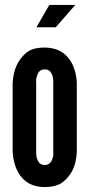

<svg xmlns="http://www.w3.org/2000/svg" viewBox="-20 -747 361 775"><path d="M284 -727 205 -637H127L179 -727ZM290 -133C287 -80 271 -43 236 -14C218 1 193 8 160 8C95 8 63 -28 47 -64C38 -85 32 -109 31 -136V-411C34 -464 50 -503 85 -533C102 -548 127 -555 160 -555C225 -555 258 -519 274 -484C283 -463 289 -440 290 -414ZM195 -411C196 -432 192 -447 182 -459C177 -464 169 -467 160 -467C141 -467 133 -454 129 -439C126 -431 125 -422 126 -411V-136C125 -115 130 -100 139 -89C144 -84 151 -81 160 -81C179 -81 188 -93 192 -108C195 -116 196 -125 195 -136Z"/></svg>

Font: League Gothic
Style: Regular
Weight: 400
Designer: The League of Moveable Type
Version: Version 1.560;PS 001.560;hotconv 1.0.56;makeotf.lib2.0.21325